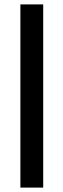

<svg xmlns="http://www.w3.org/2000/svg" viewBox="-20 -851 288 871"><path d="M72.5 0V-831H176V0Z"/></svg>

Font: Merriweather 20pt
Style: Regular
Weight: 400
Version: Version 2.100